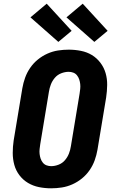

<svg xmlns="http://www.w3.org/2000/svg" viewBox="-20 -1012 640 1040"><path d="M257 8Q223 8 191 1.5Q159 -5 132 -21Q105 -37 85.5 -62.5Q66 -88 57.5 -119Q49 -150 49 -183.5Q49 -217 54 -251L101 -534Q106 -563 116 -591Q126 -619 143.5 -644.5Q161 -670 185 -689.5Q209 -709 237 -721.5Q265 -734 294 -738.5Q323 -743 352 -743Q386 -743 418.5 -736.5Q451 -730 477.5 -714Q504 -698 523.5 -672.5Q543 -647 552 -616Q561 -585 560.5 -551.5Q560 -518 555 -484L508 -201Q503 -172 493 -144Q483 -116 465.5 -90.5Q448 -65 424 -45.5Q400 -26 372 -13.5Q344 -1 315 3.5Q286 8 257 8ZM257 -112Q277 -112 297.5 -120Q318 -128 332 -144.5Q346 -161 353.5 -180.5Q361 -200 364 -220L411 -504Q413 -517 414.5 -530.5Q416 -544 414.5 -557Q413 -570 409 -582Q405 -594 397 -604Q389 -614 377 -618.5Q365 -623 352 -623Q332 -623 311.5 -615Q291 -607 277 -590.5Q263 -574 255.5 -554.5Q248 -535 245 -515L198 -231Q196 -218 194.5 -204.5Q193 -191 194.5 -178Q196 -165 200 -153Q204 -141 212 -131Q220 -121 232 -116.5Q244 -112 257 -112ZM491 -785 340 -918 428 -992 563 -845ZM296 -785 145 -918 233 -992 368 -845Z"/></svg>

Font: Iosevka Heavy Extended Oblique
Style: Regular
Weight: 900
Width: 7
Italic angle: -9°
Monospace: yes
Designer: Belleve Invis
Foundry: Belleve Invis
Version: Version 32.5.0; ttfautohint (v1.8.4)